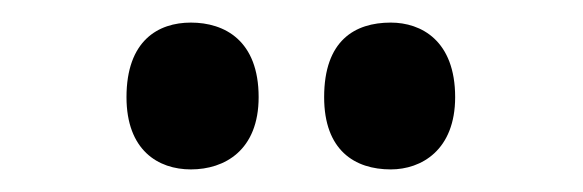

<svg xmlns="http://www.w3.org/2000/svg" viewBox="-20 -775 516 170"><path d="M326 -625C353 -625 383 -642 383 -689C383 -739 353 -755 326 -755C294 -755 267 -739 267 -689C267 -642 294 -625 326 -625ZM149 -625C179 -625 209 -642 209 -689C209 -739 179 -755 149 -755C120 -755 92 -739 92 -689C92 -642 120 -625 149 -625Z"/></svg>

Font: Noto Serif Thai ExtraCondensed ExtraBold
Style: Regular
Weight: 800
Width: 2
Designer: Monotype Design Team
Foundry: Monotype Imaging Inc.
Version: Version 2.002